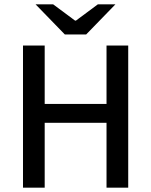

<svg xmlns="http://www.w3.org/2000/svg" viewBox="-20 -865 697 885"><path d="M86 0V-655H186V-386H471V-655H571V0H471V-299H186V0ZM279 -706 144 -845H225L326 -770H330L431 -845H512L377 -706Z"/></svg>

Font: Source Sans 3 Medium
Style: Regular
Weight: 500
Designer: Paul D. Hunt
Foundry: Adobe
Version: Version 3.052;hotconv 1.1.0;makeotfexe 2.6.0